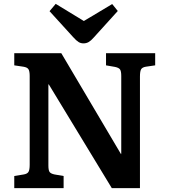

<svg xmlns="http://www.w3.org/2000/svg" viewBox="-20 -976 877 996"><path d="M54 0V-63L103 -71Q121 -74 127.5 -84Q134 -94 134 -122V-582Q134 -607 127.5 -617Q121 -627 101 -630L54 -637V-700H298L608 -176L609 -181V-582Q609 -607 602.5 -616Q596 -625 576 -629L530 -637V-700H785V-637L737 -630Q718 -627 712 -616.5Q706 -606 706 -579V0H560L232 -540L231 -534V-118Q231 -92 237.5 -83.5Q244 -75 263 -71L310 -63V0ZM413 -751Q399 -751 387.5 -758Q376 -765 359 -784L237 -918L269 -956L415 -867L562 -955L591 -919L466 -781Q452 -765 440 -758Q428 -751 413 -751Z"/></svg>

Font: Literata 12pt SemiBold
Style: Regular
Weight: 600
Designer: Latin by Veronika Burian and Jose Scaglione. Greek by Irene Vlachou. Cyrillic by Vera Evstafieva.
Foundry: TypeTogether
Version: Version 3.002